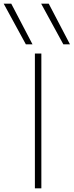

<svg xmlns="http://www.w3.org/2000/svg" viewBox="-72 -1020 399 1040"><path d="M68 -780 -52 -1000H-11L104 -780ZM271 -780 151 -1000H192L307 -780ZM117 0V-730H152V0Z"/></svg>

Font: M PLUS 2 ExtraLight
Style: Regular
Weight: 250
Designer: Coji Morishita
Foundry: UNDERFOREST DESIGN
Version: Version 1.001